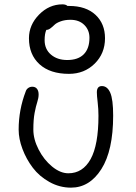

<svg xmlns="http://www.w3.org/2000/svg" viewBox="-20 -864 619 874"><path d="M293.9 -527.8Q208 -527.8 159.9 -571.5Q111.8 -615.2 111.8 -689.9Q111.8 -750.5 157.7 -797.4Q203.6 -844.2 264.2 -844.2Q279.8 -844.2 287.1 -836.9H294.9Q371.1 -836.9 414.6 -796.6Q458 -756.3 458 -689.9Q458 -620.6 410.9 -574.2Q363.8 -527.8 293.9 -527.8ZM183.1 -681.2Q183.1 -640.1 211.9 -615.5Q240.7 -590.8 286.1 -590.8Q335.4 -590.8 361.3 -616.9Q387.2 -643.1 387.2 -691.9Q387.2 -727.5 363.5 -750.7Q339.8 -773.9 300.8 -773.9Q275.4 -773.9 256.1 -766.8Q236.8 -759.8 228 -751Q219.2 -742.2 209.7 -735.1Q200.2 -728 191.9 -728H190.9Q183.1 -710.4 183.1 -681.2ZM303.2 -9.8Q251.5 -9.8 205.3 -35.4Q159.2 -61 129.4 -100.3Q99.6 -139.6 82.3 -185.8Q64.9 -231.9 64.9 -273.9Q64.9 -364.3 97.2 -448.2Q100.1 -457.5 108.4 -463.4Q116.7 -469.2 127 -469.2Q141.1 -469.2 148.4 -459.7Q155.8 -450.2 155.8 -434.1Q155.8 -418 149.7 -399.7Q143.6 -381.3 137.7 -350.8Q131.8 -320.3 131.8 -273.9Q131.8 -230 155.8 -183.3Q179.7 -136.7 217 -106Q254.4 -75.2 291 -75.2Q356.9 -75.2 392.6 -139.9Q428.2 -204.6 428.2 -336.9Q428.2 -367.7 424.6 -398.2Q420.9 -428.7 420.9 -443.8Q420.9 -472.2 443.8 -472.2Q468.8 -472.2 481.9 -441.9Q495.1 -411.6 495.1 -337.9Q495.1 -178.7 441.4 -94.2Q387.7 -9.8 303.2 -9.8Z"/></svg>

Font: Shantell Sans Irregular
Style: Regular
Weight: 300
Designer: Stephen Nixon, Anya Danilova, Shantell Martin
Foundry: Arrow Type
Version: Version 1.006;[9816181b4]